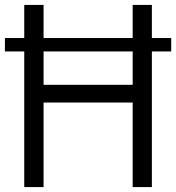

<svg xmlns="http://www.w3.org/2000/svg" viewBox="-20 -760 716 780"><path d="M0 -551V-605.5H675.5V-551ZM78.5 0V-740H157V-415.5H519V-740H597V0H519V-343.5H157V0Z"/></svg>

Font: Encode Sans SC SemiCondensed
Style: Regular
Weight: 400
Width: 4
Designer: Multiple Designers
Foundry: Impallari Type
Version: Version 3.002